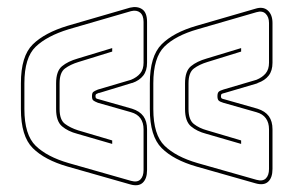

<svg xmlns="http://www.w3.org/2000/svg" viewBox="-20 -625 852 551"><path d="M762 -140Q762 -115 749.5 -103.5Q737 -92 713 -99L544 -147Q478 -166 444 -200Q410 -234 410 -312V-386Q410 -464 444 -498Q478 -532 544 -551L713 -600Q735 -607 748.5 -595Q762 -583 762 -559V-445Q762 -422 751 -408Q740 -394 720 -387H719V-386L624 -358Q619 -357 616.5 -355.5Q614 -354 614 -349Q614 -344 616.5 -342.5Q619 -341 624 -340L719 -313Q741 -306 751.5 -291.5Q762 -277 762 -254ZM356 -106Q374 -101 383 -110Q392 -119 392 -137V-254Q392 -273 383 -285.5Q374 -298 356 -303L261 -330Q251 -334 247.5 -337Q244 -340 244 -349Q244 -358 247.5 -361Q251 -364 261 -368L356 -396Q373 -403 382.5 -414.5Q392 -426 392 -445V-562Q392 -581 382 -589Q372 -597 356 -593L177 -541Q115 -522 82.5 -491Q50 -460 50 -386V-312Q50 -238 82.5 -206.5Q115 -175 177 -157ZM716 -109Q734 -104 743 -113Q752 -122 752 -140V-254Q752 -273 743 -285.5Q734 -298 716 -303L621 -330Q611 -333 607.5 -336.5Q604 -340 604 -349Q604 -358 607.5 -361.5Q611 -365 621 -368L716 -396Q733 -403 742.5 -414.5Q752 -426 752 -445V-559Q752 -576 742.5 -585.5Q733 -595 716 -590L547 -541Q484 -523 452 -491.5Q420 -460 420 -386V-312Q420 -238 452.5 -206.5Q485 -175 547 -157ZM573 -457 672 -487V-477L575 -447Q552 -440 536.5 -428.5Q521 -417 521 -386V-312Q521 -281 536.5 -269Q552 -257 574 -251L672 -222V-212L572 -241Q545 -248 528 -262.5Q511 -277 511 -312V-386Q511 -421 528 -435Q545 -449 573 -457ZM204 -251 302 -222V-212L202 -241Q175 -248 158 -262.5Q141 -277 141 -312V-386Q141 -421 158 -435Q175 -449 203 -457L302 -487V-477L205 -447Q182 -440 166.5 -428.5Q151 -417 151 -386V-312Q151 -281 166.5 -269.5Q182 -258 204 -251ZM402 -137Q402 -112 389.5 -100.5Q377 -89 353 -96L174 -147Q108 -166 74 -200Q40 -234 40 -312V-386Q40 -464 74 -497.5Q108 -531 174 -551L353 -603Q374 -608 388 -598.5Q402 -589 402 -562V-445Q402 -422 391 -408Q380 -394 360 -387H359L264 -358L265 -359Q260 -357 257 -355.5Q254 -354 254 -349Q254 -344 256.5 -342.5Q259 -341 264 -340L359 -313Q381 -306 391.5 -291.5Q402 -277 402 -254Z"/></svg>

Font: Bungee Outline
Style: Regular
Weight: 400
Designer: David Jonathan Ross
Foundry: David Jonathan Ross
Version: Version 1.001;PS 1.0;hotconv 1.0.72;makeotf.lib2.5.5900